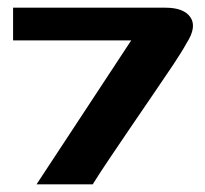

<svg xmlns="http://www.w3.org/2000/svg" viewBox="-20 -479 533 499"><path d="M75 0 321 -374H14V-459H410Q458 -459 475 -434Q492 -409 465 -367Q453 -345 430 -310.5Q407 -276 378.5 -234.5Q350 -193 320.5 -149.5Q291 -106 265 -67.5Q239 -29 221 0Z"/></svg>

Font: Genos
Style: Bold
Weight: 700
Designer: Robert E. Leuschke
Foundry: Robert E. Leuschke
Version: Version 1.010